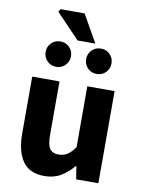

<svg xmlns="http://www.w3.org/2000/svg" viewBox="-96 -940 760 1018"><g transform="rotate(10 284.0 -431.0)"><path d="M214 12Q133.3 12 96.7 -41.5Q60.2 -95 60.2 -188V-496H207.1V-207Q207.1 -153.2 222 -133.3Q236.9 -113.3 268.5 -113.3Q296 -113.3 315.8 -126Q335.5 -138.6 356.8 -167.9V-496H503.7V0H384L373.3 -68.6H369.7Q338.8 -31.8 301.7 -9.9Q264.5 12 214 12ZM175.6 -569Q146.2 -569 126.8 -589.3Q107.4 -609.5 107.4 -637.3Q107.4 -666.1 126.8 -685.8Q146.2 -705.6 175.6 -705.6Q205.3 -705.6 224.6 -685.8Q243.9 -666.1 243.9 -637.3Q243.9 -609.5 224.6 -589.3Q205.3 -569 175.6 -569ZM393.8 -569Q364.3 -569 344.9 -589.3Q325.5 -609.5 325.5 -637.3Q325.5 -666.1 344.9 -685.8Q364.3 -705.6 393.8 -705.6Q423.4 -705.6 442.7 -685.8Q462 -666.1 462 -637.3Q462 -609.5 442.7 -589.3Q423.4 -569 393.8 -569ZM263.9 -726.4 137 -858.6 145.6 -874.2H275.6L359.4 -726.4Z"/></g></svg>

Font: SourceSans3VF
Style: Regular
Weight: 200
Designer: Paul D. Hunt
Foundry: Adobe
Version: Version 3.052;hotconv 1.1.0;makeotfexe 2.6.0